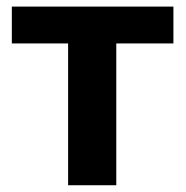

<svg xmlns="http://www.w3.org/2000/svg" viewBox="-20 -548 550 568"><path d="M324 0H181.5V-419.5H15V-528.5H493V-419.5H324Z"/></svg>

Font: Roberto Sans
Style: Bold
Weight: 700
Designer: Google (font) & Cristiano Sobral (main changes)
Version: Version 1.000;October 12, 2021;FontCreator 14.0.0.2814 64-bi